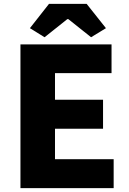

<svg xmlns="http://www.w3.org/2000/svg" viewBox="-20 -975 670 995"><path d="M86 0V-745H558V-596H265V-458H514V-308H265V-150H569V0ZM211 -782 135 -829 234 -955H429L529 -829L452 -782L334 -876H329Z"/></svg>

Font: Noto Sans KR Thin Black
Style: Regular
Weight: 900
Version: Version 2.004-H2;hotconv 1.0.118;makeotfexe 2.5.65603